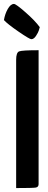

<svg xmlns="http://www.w3.org/2000/svg" viewBox="-52 -955 246 975"><path d="M107 -756Q98 -756 42 -794.5Q-14 -833 -32 -853Q-27 -884 -12.5 -909.5Q2 -935 19 -935Q29 -935 77.5 -892.5Q126 -850 150 -817Q148 -810 145 -800Q142 -790 131 -773Q120 -756 107 -756ZM30 -651Q30 -688 45 -694Q60 -700 144 -700V-20Q144 -5 129.5 -2.5Q115 0 30 0Z"/></svg>

Font: Yanone Kaffeesatz Bold
Style: Regular
Weight: 700
Designer: Yanone (Cyrillic: Daniel Pouzeot)
Foundry: Yanone
Version: Version 1.003;PS 001.003;hotconv 1.0.88;makeotf.lib2.5.64775